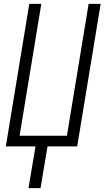

<svg xmlns="http://www.w3.org/2000/svg" viewBox="-20 -755 540 990"><path d="M127 215 163 0H10L131 -735H193L81 -55H325L437 -735H499L378 0H225L189 215Z"/></svg>

Font: Iosevka Curly Light
Style: Italic
Weight: 300
Italic angle: -9°
Monospace: yes
Designer: Belleve Invis
Foundry: Belleve Invis
Version: Version 22.1.2; ttfautohint (v1.8.4)